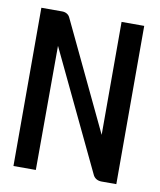

<svg xmlns="http://www.w3.org/2000/svg" viewBox="-70 -637 577 693"><g transform="rotate(10 218.5 -290.0)"><path d="M26 0H108L109 -455L318 -17C324 -6 335 0 349 0H403V-580H320V-166L131 -563C126 -574 115 -580 102 -580H26Z"/></g></svg>

Font: Charger Sport
Style: SeBdNrw
Weight: 600
Designer: Jasper
Foundry: Cannot Into Space Fonts
Version: Version 1.1